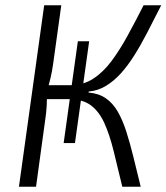

<svg xmlns="http://www.w3.org/2000/svg" viewBox="-20 -710 633 730"><path d="M445 0Q427 -75 412 -136Q397 -197 377 -241.5Q357 -286 325.5 -309.5Q294 -333 242 -333L252 -386Q298 -387 335.5 -411.5Q373 -436 404.5 -478.5Q436 -521 465.5 -575Q495 -629 526 -690H593Q565 -635 540 -586.5Q515 -538 490 -498.5Q465 -459 438.5 -430Q412 -401 382 -383Q352 -365 317 -362V-358Q355 -355 382 -336.5Q409 -318 427.5 -286Q446 -254 460 -210.5Q474 -167 487 -114Q500 -61 515 0ZM52 0 148 -690H213L182 -467Q178 -438 172 -413Q166 -388 158 -361Q159 -333 157.5 -307Q156 -281 152 -255L117 0ZM141 -333 148 -386H285L278 -333ZM222 -166 276 -553H319L265 -166Z"/></svg>

Font: Exo 2 Light
Style: Italic
Weight: 300
Italic angle: -8°
Designer: Natanael Gama
Foundry: Natanael Gama
Version: Version 2.010